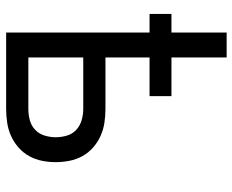

<svg xmlns="http://www.w3.org/2000/svg" viewBox="-88 -688 775 640"><g transform="rotate(90 300.0 -367.5)"><path d="M88 0V-478H26V-551H88V-735H171V-551H300V-478H171V-331H343Q366 -331 389 -327.5Q412 -324 433 -314.5Q454 -305 471.5 -289.5Q489 -274 500 -254Q511 -234 515.5 -211Q520 -188 520 -165Q520 -142 515.5 -119.5Q511 -97 500 -77Q489 -57 471.5 -41.5Q454 -26 433 -16.5Q412 -7 389 -3.5Q366 0 343 0ZM171 -74H343Q362 -74 380.5 -79Q399 -84 412.5 -97Q426 -110 431.5 -128.5Q437 -147 437 -165Q437 -184 431.5 -202.5Q426 -221 412.5 -233.5Q399 -246 380.5 -251.5Q362 -257 343 -257H171Z"/></g></svg>

Font: Bmono
Style: Regular
Weight: 400
Monospace: yes
Designer: Belleve Invis
Foundry: Belleve Invis
Version: Version 11.2.2; ttfautohint (v1.8.2)